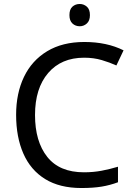

<svg xmlns="http://www.w3.org/2000/svg" viewBox="-20 -935 672 965"><path d="M403 -645Q288 -645 222 -568Q156 -491 156 -357Q156 -224 217.5 -146.5Q279 -69 402 -69Q449 -69 491 -77Q533 -85 573 -97V-19Q533 -4 490.5 3Q448 10 389 10Q280 10 207 -35Q134 -80 97.5 -163Q61 -246 61 -358Q61 -466 100.5 -548.5Q140 -631 217 -677.5Q294 -724 404 -724Q517 -724 601 -682L565 -606Q532 -621 491.5 -633Q451 -645 403 -645ZM381 -915Q401 -915 416.5 -901.5Q432 -888 432 -859Q432 -831 416.5 -817Q401 -803 381 -803Q359 -803 344 -817Q329 -831 329 -859Q329 -888 344 -901.5Q359 -915 381 -915Z"/></svg>

Font: Noto Sans Avestan
Style: Regular
Weight: 400
Designer: Monotype Design Team
Foundry: Monotype Imaging Inc.
Version: Version 2.003; ttfautohint (v1.8.4.7-5d5b)